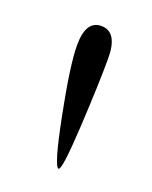

<svg xmlns="http://www.w3.org/2000/svg" viewBox="-75 -826 324 409"><g transform="rotate(20 87.5 -621.5)"><path d="M87 -780Q124 -780 124 -720Q124 -663 118.5 -563Q113 -463 105 -463Q95 -463 73.5 -571Q52 -679 52 -724Q52 -780 87 -780Z"/></g></svg>

Font: Henny Penny
Style: Regular
Weight: 400
Designer: Olga Umpeleva
Foundry: Brownfox
Version: Version 1.001